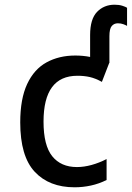

<svg xmlns="http://www.w3.org/2000/svg" viewBox="-20 -786 560 816"><path d="M297 10Q189 10 127.5 -56Q66 -122 66 -266Q66 -366 95.5 -429Q125 -492 178 -521Q231 -550 300 -550Q333 -550 363 -544V-637Q363 -705 392.5 -735.5Q422 -766 467 -766Q486 -766 500 -761.5Q514 -757 520 -753V-676Q515 -679 504.5 -683Q494 -687 481 -687Q465 -687 455 -675.5Q445 -664 445 -632V-518H444L413 -438Q386 -453 362 -458.5Q338 -464 309 -464Q165 -464 165 -269Q165 -168 202 -122Q239 -76 307 -76Q337 -76 369.5 -85Q402 -94 433 -110V-21Q401 -5 366.5 2.5Q332 10 297 10Z"/></svg>

Font: Noto Sans Mono ExtraCondensed Medium
Style: Regular
Weight: 500
Width: 2
Designer: Monotype Design Team
Foundry: Monotype Imaging Inc.
Version: Version 2.014